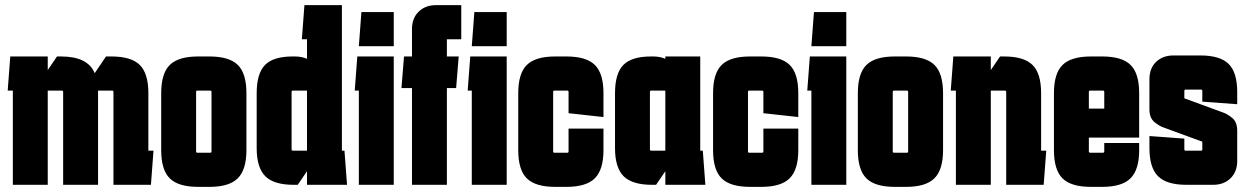

<svg xmlns="http://www.w3.org/2000/svg" viewBox="-20 -720 4860 748"><path d="M30 0V-367H10L20 -500H166V-447L202 -500H218Q322 -500 349 -435L393 -500H414Q491 -500 524.5 -467Q558 -434 558 -357V-133H578L568 0H422V-362Q422 -367 417 -367H362Q362 -363 362 -357V0H226V-362Q226 -367 221 -367H166V0Z M804 -362Q804 -367 799 -367H749Q744 -367 744 -362V-130Q744 -125 749 -125H799Q804 -125 804 -130ZM608 -135V-357Q608 -434 641.5 -467Q675 -500 752 -500H796Q873 -500 906.5 -467Q940 -434 940 -357V-135Q940 -59 906.5 -25.5Q873 8 796 8H752Q675 8 641.5 -25Q608 -58 608 -135Z M1124 0Q1047 0 1013.5 -33.5Q980 -67 980 -143V-357Q980 -434 1012.5 -467Q1045 -500 1120 -500H1129Q1155 -500 1176 -491V-567H1156L1166 -700H1312V-133H1322L1332 0H1176V-53L1140 0ZM1121 -367Q1116 -367 1116 -362V-138Q1116 -133 1121 -133H1176V-367Z M1378 -540 1388 -673H1514V-540ZM1378 0V-367H1362L1372 -500H1514V0Z M1544 -377 1554 -500H1585V-607Q1585 -649 1611 -674.5Q1637 -700 1679 -700H1777V-567H1721V-500H1767L1757 -377H1721V0H1585V-377Z M1818 -540 1828 -673H1954V-540ZM1818 0V-367H1802L1812 -500H1954V0Z M1999 -135V-357Q1999 -434 2032.5 -467Q2066 -500 2143 -500H2187Q2264 -500 2297.5 -467Q2331 -434 2331 -357V-264L2195 -279V-362Q2195 -367 2190 -367H2140Q2135 -367 2135 -362V-130Q2135 -125 2140 -125H2190Q2195 -125 2195 -130V-219H2331V-135Q2331 -59 2297.5 -25.5Q2264 8 2187 8H2143Q2066 8 2032.5 -25Q1999 -58 1999 -135Z M2520 0Q2443 0 2409.5 -33.5Q2376 -67 2376 -143V-357Q2376 -434 2408.5 -467Q2441 -500 2516 -500H2525Q2551 -500 2572 -491V-500H2708V-133H2718L2728 0H2572V-53L2536 0ZM2517 -367Q2512 -367 2512 -362V-138Q2512 -133 2517 -133H2572V-367Z M2758 -135V-357Q2758 -434 2791.5 -467Q2825 -500 2902 -500H2946Q3023 -500 3056.5 -467Q3090 -434 3090 -357V-264L2954 -279V-362Q2954 -367 2949 -367H2899Q2894 -367 2894 -362V-130Q2894 -125 2899 -125H2949Q2954 -125 2954 -130V-219H3090V-135Q3090 -59 3056.5 -25.5Q3023 8 2946 8H2902Q2825 8 2791.5 -25Q2758 -58 2758 -135Z M3141 -540 3151 -673H3277V-540ZM3141 0V-367H3125L3135 -500H3277V0Z M3518 -362Q3518 -367 3513 -367H3463Q3458 -367 3458 -362V-130Q3458 -125 3463 -125H3513Q3518 -125 3518 -130ZM3322 -135V-357Q3322 -434 3355.5 -467Q3389 -500 3466 -500H3510Q3587 -500 3620.5 -467Q3654 -434 3654 -357V-135Q3654 -59 3620.5 -25.5Q3587 8 3510 8H3466Q3389 8 3355.5 -25Q3322 -58 3322 -135Z M3704 0V-367H3684L3694 -500H3840V-447L3876 -500H3892Q3969 -500 4002.5 -467Q4036 -434 4036 -357V-133H4056L4046 0H3900V-362Q3900 -367 3895 -367H3840V0Z M4086 -135V-357Q4086 -434 4119.5 -467Q4153 -500 4230 -500H4274Q4351 -500 4384.5 -467Q4418 -434 4418 -357V-184H4222V-130Q4222 -125 4227 -125H4277Q4282 -125 4282 -130V-163H4418V-135Q4418 -59 4384.5 -25.5Q4351 8 4274 8H4230Q4153 8 4119.5 -25Q4086 -58 4086 -135ZM4282 -362Q4282 -367 4277 -367H4227Q4222 -367 4222 -362V-297H4282Z M4458 -190 4594 -180V-138Q4594 -133 4599 -133H4659Q4664 -133 4664 -138V-168L4514 -223Q4498 -228 4478 -244Q4458 -260 4458 -294V-411Q4458 -454 4484 -479Q4510 -504 4552 -504H4656Q4733 -504 4766.5 -471Q4800 -438 4800 -361V-314L4664 -324V-366Q4664 -371 4659 -371H4599Q4594 -371 4594 -366V-337L4744 -282Q4760 -277 4780 -261Q4800 -245 4800 -211V-93Q4800 -51 4774 -25.5Q4748 0 4706 0H4602Q4525 0 4491.5 -33.5Q4458 -67 4458 -143Z"/></svg>

Font: Karantina
Style: Bold
Weight: 700
Designer: Rony Koch
Foundry: Rony Koch
Version: Version 1.000; ttfautohint (v1.8.3)